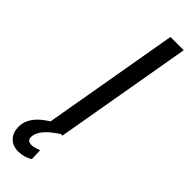

<svg xmlns="http://www.w3.org/2000/svg" viewBox="-361 -719 934 934"><g transform="rotate(45 106.5 -252.0)"><path d="M250.5 -710.9H159.2L37.1 -7.8C-23.4 28.8 -54.2 70.8 -54.7 117.7C-54.7 118.7 -54.7 119.6 -54.7 121.1C-54.7 146 -47.4 167 -32.2 183.1C-17.1 199.2 3.4 207 28.8 207C55.7 207 80.6 200.2 102.5 186L100.6 127C79.6 135.3 64 139.2 53.2 139.2C53.2 139.2 52.7 139.2 52.2 139.2C33.2 138.7 23.4 129.9 23.4 113.3C23.4 111.3 23.9 109.4 23.9 107.4C26.9 78.6 48.3 49.3 87.9 20L115.7 0H127Z"/></g></svg>

Font: Roboto
Style: Italic
Weight: 400
Italic angle: -12°
Designer: Google
Version: Version 2.137; 2017